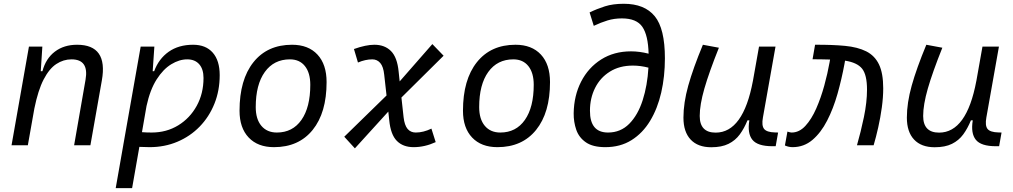

<svg xmlns="http://www.w3.org/2000/svg" viewBox="-20 -762 5313 1007"><path d="M40.5 0 131.8 -517.6H202.1L193.8 -388.7H202.6Q220.2 -455.1 267.8 -491.2Q315.4 -527.3 384.3 -527.3Q547.4 -527.3 514.2 -340.3L454.1 0H368.7L428.7 -344.2Q447.3 -450.7 355 -450.7Q312.5 -450.7 275.4 -426.3Q238.3 -401.9 209 -345.5Q179.7 -289.1 160.2 -192.9L126 0Z M672.9 224.6H586.9L626.5 -0.5Q626.5 -0.5 626.5 -0.5V-1L717.8 -517.6H789.6L780.8 -388.7H788.6Q812.5 -453.6 864.7 -490.5Q917 -527.3 992.7 -527.3Q1059.6 -527.3 1095.9 -485.8Q1132.3 -444.3 1132.3 -367.7Q1132.3 -287.1 1104.7 -218.3Q1077.1 -149.4 1027.3 -98.1Q977.5 -46.9 910.4 -18.6Q843.3 9.8 764.6 9.8Q738.3 9.8 710.9 8.3ZM724.6 -68.8Q748 -66.9 775.4 -66.9Q853 -66.9 914.6 -104.5Q976.1 -142.1 1011.7 -206.8Q1047.4 -271.5 1047.4 -353Q1047.4 -399.4 1024.9 -425Q1002.4 -450.7 961.9 -450.7Q920.4 -450.7 878.2 -425Q835.9 -399.4 801.5 -345.5Q767.1 -291.5 748.5 -206.1Z M1417 9.8Q1332 9.8 1284.2 -40.8Q1236.3 -91.3 1236.3 -181.2Q1236.3 -344.2 1309.3 -435.8Q1382.3 -527.3 1511.7 -527.3Q1597.2 -527.3 1645 -475.8Q1692.9 -424.3 1692.9 -331.5Q1692.9 -170.9 1619.9 -80.6Q1546.9 9.8 1417 9.8ZM1432.1 -66.9Q1514.6 -66.9 1561 -133.1Q1607.4 -199.2 1607.4 -317.4Q1607.4 -379.9 1579.3 -415.3Q1551.3 -450.7 1500.5 -450.7Q1416.5 -450.7 1368.9 -384.5Q1321.3 -318.4 1321.3 -200.2Q1321.3 -137.2 1350.8 -102.1Q1380.4 -66.9 1432.1 -66.9Z M1841.3 16.1 1785.6 -44.9 2007.3 -261.2 1995.1 -370.1Q1990.7 -412.6 1974.4 -431.6Q1958 -450.7 1932.6 -450.7Q1896.5 -450.7 1857.4 -434.1L1836.4 -504.9Q1899.4 -527.3 1943.4 -527.3Q1997.6 -527.3 2030.5 -494.4Q2063.5 -461.4 2070.8 -386.2L2076.2 -335L2247.6 -530.8L2306.6 -469.7L2085.4 -250.5L2096.7 -147.5Q2101.6 -105 2117.7 -85.9Q2133.8 -66.9 2160.6 -66.9Q2200.2 -66.9 2242.7 -87.4L2265.1 -16.6Q2207.5 9.8 2149.4 9.8Q2093.8 9.8 2061.3 -23.2Q2028.8 -56.2 2021.5 -131.3L2016.6 -176.8Z M2588.9 9.8Q2503.9 9.8 2456.1 -40.8Q2408.2 -91.3 2408.2 -181.2Q2408.2 -344.2 2481.2 -435.8Q2554.2 -527.3 2683.6 -527.3Q2769 -527.3 2816.9 -475.8Q2864.7 -424.3 2864.7 -331.5Q2864.7 -170.9 2791.7 -80.6Q2718.8 9.8 2588.9 9.8ZM2604 -66.9Q2686.5 -66.9 2732.9 -133.1Q2779.3 -199.2 2779.3 -317.4Q2779.3 -379.9 2751.2 -415.3Q2723.1 -450.7 2672.4 -450.7Q2588.4 -450.7 2540.8 -384.5Q2493.2 -318.4 2493.2 -200.2Q2493.2 -137.2 2522.7 -102.1Q2552.2 -66.9 2604 -66.9Z M3154.8 9.8Q3089.4 9.8 3053 -15.4Q3016.6 -40.5 3002.4 -81.3Q2988.3 -122.1 2988.8 -168Q2990.2 -260.3 3027.8 -333.7Q3065.4 -407.2 3132.8 -450Q3200.2 -492.7 3289.6 -492.7Q3334 -492.7 3381.8 -480.5Q3379.4 -576.7 3349.1 -621.1Q3318.8 -665.5 3241.7 -665.5Q3201.7 -665.5 3167 -655Q3132.3 -644.5 3094.2 -626.5L3072.3 -696.8Q3110.4 -715.3 3152.6 -728.8Q3194.8 -742.2 3251.5 -742.2Q3360.4 -742.2 3413.8 -677.2Q3467.3 -612.3 3467.3 -456.1Q3467.3 -360.8 3448 -276.6Q3428.7 -192.4 3389.6 -127.9Q3350.6 -63.5 3292 -26.9Q3233.4 9.8 3154.8 9.8ZM3380.9 -407.2Q3339.4 -418 3299.3 -418Q3229 -418 3178.5 -386.2Q3127.9 -354.5 3101.1 -300.8Q3074.2 -247.1 3074.2 -181.2Q3073.7 -66.9 3168.9 -66.9Q3234.9 -66.9 3280.3 -112.8Q3325.7 -158.7 3350.6 -236.1Q3375.5 -313.5 3380.9 -407.2Z M3710.4 10.3Q3640.1 10.3 3602.3 -30Q3564.5 -70.3 3564.5 -145Q3564.5 -222.2 3589.8 -313Q3615.2 -403.8 3666.5 -527.3L3750.5 -511.7Q3698.7 -382.3 3674.3 -297.4Q3649.9 -212.4 3649.9 -153.8Q3649.9 -66.4 3733.4 -66.4Q3877.9 -66.4 3928.7 -336.9V-336.4L3960.9 -517.6H4047.4L3981.4 -146Q3973.6 -103.5 3987.5 -85.9Q4001.5 -68.4 4044.4 -67.4L4061 -66.9L4048.3 4.9H4031.2Q3953.1 4.9 3926 -29.1Q3898.9 -63 3910.2 -130.9H3900.4Q3883.3 -88.9 3860.1 -57.1Q3836.9 -25.4 3801 -7.6Q3765.1 10.3 3710.4 10.3Z M4474.6 0Q4494.6 -69.3 4511 -147.7Q4527.3 -226.1 4527.3 -292Q4527.3 -369.6 4501.5 -401.9Q4475.6 -434.1 4412.1 -443.8L4409.2 -427.2Q4394.5 -347.7 4372.6 -270Q4350.6 -192.4 4318.1 -129.2Q4285.6 -65.9 4241 -28.1Q4196.3 9.8 4136.7 9.8Q4127.4 9.8 4117.7 7.8Q4107.9 5.9 4096.7 1L4109.9 -71.8Q4125 -66.9 4131.8 -66.9Q4171.9 -66.9 4204.1 -101.8Q4236.3 -136.7 4261 -192.9Q4285.6 -249 4303.2 -313.2Q4320.8 -377.4 4331.1 -436L4333.5 -449.7Q4313 -450.2 4290 -450.7Q4267.1 -451.2 4241.7 -451.2L4254.9 -527.3Q4344.7 -527.8 4411.6 -521.5Q4478.5 -515.1 4523.2 -492.7Q4567.9 -470.2 4590.1 -424.1Q4612.3 -377.9 4612.3 -298.8Q4612.3 -251.5 4605 -198.5Q4597.7 -145.5 4586.2 -94.2Q4574.7 -43 4562 0Z M4882.3 10.3Q4812 10.3 4774.2 -30Q4736.3 -70.3 4736.3 -145Q4736.3 -222.2 4761.7 -313Q4787.1 -403.8 4838.4 -527.3L4922.4 -511.7Q4870.6 -382.3 4846.2 -297.4Q4821.8 -212.4 4821.8 -153.8Q4821.8 -66.4 4905.3 -66.4Q5049.8 -66.4 5100.6 -336.9V-336.4L5132.8 -517.6H5219.2L5153.3 -146Q5145.5 -103.5 5159.4 -85.9Q5173.3 -68.4 5216.3 -67.4L5232.9 -66.9L5220.2 4.9H5203.1Q5125 4.9 5097.9 -29.1Q5070.8 -63 5082 -130.9H5072.3Q5055.2 -88.9 5032 -57.1Q5008.8 -25.4 4972.9 -7.6Q4937 10.3 4882.3 10.3Z"/></svg>

Font: Cascadia Mono PL SemiLight
Style: Italic
Weight: 350
Italic angle: -10°
Monospace: yes
Designer: Aaron Bell
Foundry: Saja Typeworks
Version: Version 2404.023; ttfautohint (v1.8.4)